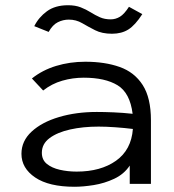

<svg xmlns="http://www.w3.org/2000/svg" viewBox="-20 -703 665 734"><path d="M265 11Q167 11 114.5 -24.5Q62 -60 62 -115Q62 -164 101 -200Q140 -236 205.5 -255.5Q271 -275 350 -275Q378 -275 414 -273.5Q450 -272 487 -268Q477 -348 429.5 -377Q382 -406 300 -406Q258 -406 218 -394.5Q178 -383 145 -357L102 -403Q142 -435 194.5 -451Q247 -467 306 -467Q381 -467 437.5 -447Q494 -427 525.5 -378Q557 -329 557 -243V0H476V-70Q454 -37 416.5 -19.5Q379 -2 338.5 4.5Q298 11 265 11ZM140 -119Q140 -92 159 -76.5Q178 -61 208.5 -54Q239 -47 273 -47Q365 -47 423.5 -88.5Q482 -130 488 -210Q456 -214 420.5 -216.5Q385 -219 357 -219Q297 -219 248 -208Q199 -197 169.5 -175Q140 -153 140 -119ZM473 -677 524 -649Q497 -607 471 -590.5Q445 -574 408 -574Q370 -574 343.5 -587.5Q317 -601 294 -614.5Q271 -628 243 -628Q221 -628 201 -618Q181 -608 166 -581L111 -603Q128 -637 159.5 -660Q191 -683 240 -683Q268 -683 288.5 -675Q309 -667 326.5 -656Q344 -645 362 -637Q380 -629 403 -629Q422 -629 438.5 -639Q455 -649 473 -677Z"/></svg>

Font: Inconsolata Expanded
Style: Regular
Weight: 400
Width: 7
Monospace: yes
Designer: Raph Levien, Cyreal, Brenton Simpson
Foundry: Raph Levien, Cyreal, Google
Version: Version 3.100; ttfautohint (v1.8.4.7-5d5b)